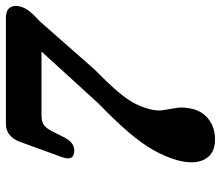

<svg xmlns="http://www.w3.org/2000/svg" viewBox="-69 -671 748 650"><g transform="rotate(-90 305.0 -346.0)"><path d="M261 -67.5Q252.5 -33.5 225 -12.8Q197.5 8 157.5 8Q109.5 8 90.8 -26.8Q72 -61.5 87.5 -119.5Q99 -160 121.5 -200Q144 -240 182.8 -285.2Q221.5 -330.5 280 -387L455.5 -579.5H239Q217.5 -579.5 206.5 -571.2Q195.5 -563 185 -542.5L164.5 -501.5Q157 -486.5 145.8 -477.5Q134.5 -468.5 119.5 -468.5Q83 -469 98.5 -511.5L149.5 -651.5Q157.5 -674 172.8 -687Q188 -700 210 -700H569Q593.5 -700 603 -688Q612.5 -676 609 -656.5Q606 -640 595.2 -624.8Q584.5 -609.5 558.5 -586L397.5 -403Q349 -355 322 -323.5Q295 -292 281.8 -267.5Q268.5 -243 261 -215.5Q253.5 -189 257.2 -167Q261 -145 264.8 -121.5Q268.5 -98 261 -67.5Z"/></g></svg>

Font: Fraunces 144pt SuperSoft SemiBold
Style: Italic
Weight: 600
Italic angle: -16°
Version: Version 1.000;[b76b70a41]